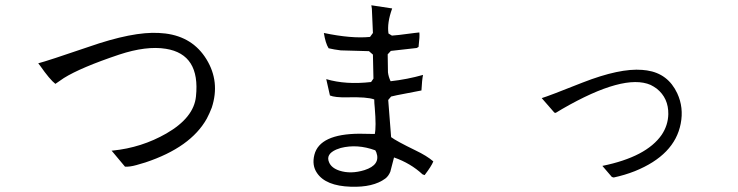

<svg xmlns="http://www.w3.org/2000/svg" viewBox="-20 -691 2800 728"><path d="M454 -59 403 -120H407Q517 -131 611 -185Q715 -245 723 -325Q740 -485 609 -506Q535 -518 432 -484Q286 -435 222 -395Q205 -384 190 -373Q169 -389 132 -442Q128 -447 125 -451Q160 -460 315 -513Q484 -572 583 -566Q595 -565 607 -564Q711 -551 763 -466Q815 -381 783 -283Q775 -262 764 -241Q703 -132 531 -75Q514 -70 497 -65Q472 -58 454 -59Z M1623 -79Q1616 -61 1590 -27L1582 -30Q1537 -72 1474 -94L1460 -40Q1453 -23 1441 -14Q1395 20 1310 17Q1215 14 1182 -35Q1162 -64 1172 -104Q1192 -183 1343 -184Q1340 -184 1401 -183Q1407 -209 1401 -282Q1399 -301 1399 -314Q1372 -324 1296 -322Q1250 -321 1231 -329L1217 -391Q1291 -369 1387 -380L1396 -393L1394 -484L1379 -497L1272 -500Q1247 -503 1226 -508Q1214 -527 1208 -566Q1313 -544 1383 -551L1394 -566L1390 -658Q1389 -665 1388 -671L1467 -659Q1447 -604 1453 -564L1466 -556Q1477 -556 1552 -566Q1562 -567 1570 -568Q1572 -554 1567 -513L1560 -509L1462 -498L1450 -485L1451 -417Q1453 -400 1461 -383Q1524 -390 1584 -407Q1580 -388 1578 -348Q1570 -346 1485 -330Q1473 -327 1463 -325L1452 -312L1463 -171Q1483 -156 1555 -121Q1599 -100 1623 -79ZM1403 -121Q1335 -146 1272 -130Q1263 -127 1255 -124Q1214 -106 1228 -75Q1237 -54 1267 -44Q1310 -30 1362 -46Q1424 -66 1407 -113Q1405 -117 1403 -121Z M2307 -18 2300 -20 2264 -62Q2431 -96 2489 -180Q2513 -216 2514 -258Q2515 -319 2470 -355Q2459 -363 2447 -369Q2346 -413 2112 -278Q2102 -272 2087 -263L2082 -264L2034 -319Q2061 -327 2189 -378Q2330 -433 2415 -426Q2424 -425 2433 -424Q2513 -412 2548 -337Q2573 -283 2561 -222Q2538 -103 2387 -42Q2349 -27 2307 -18Z"/></svg>

Font: cwTeXYen
Style: Medium
Weight: 500
Version: Version 1.17